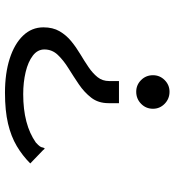

<svg xmlns="http://www.w3.org/2000/svg" viewBox="16 -612 717 790"><g transform="rotate(90 375.0 -216.5)"><path d="M357 -555Q386 -555 406.5 -535Q427 -515 427 -487Q427 -458 406.5 -438Q386 -418 357 -418Q329 -418 309 -438Q289 -458 289 -487Q289 -515 309 -535Q329 -555 357 -555ZM404 -304Q404 -262 381.5 -233Q359 -204 326.5 -182Q294 -160 261 -139.5Q228 -119 205.5 -95.5Q183 -72 183 -40Q183 -12 208.5 7.5Q234 27 276 37Q318 47 367 47Q492 47 566 -5Q578 -16 582 -22Q586 -28 587 -36L591 -42L598 -34L652 18Q620 50 580.5 73.5Q541 97 488 109.5Q435 122 361 122Q281 122 220.5 102.5Q160 83 126 47.5Q92 12 92 -36Q92 -75 108 -102.5Q124 -130 149 -150.5Q174 -171 202.5 -188Q231 -205 256 -222Q281 -239 297 -259Q313 -279 313 -307V-347H404Z"/></g></svg>

Font: Inconsolata ExtraExpanded Medium
Style: Regular
Weight: 500
Width: 8
Monospace: yes
Designer: Raph Levien, Cyreal, Brenton Simpson
Foundry: Raph Levien, Cyreal, Google
Version: Version 3.001; ttfautohint (v1.8.2.53-6de2)